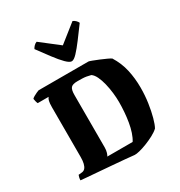

<svg xmlns="http://www.w3.org/2000/svg" viewBox="-227 -1155 1227 1312"><g transform="rotate(-30 387.0 -499.5)"><path d="M451 3Q426 0 380 -4Q334 -8 280 -12.5Q226 -17 175 -21Q124 -25 88 -28Q52 -31 43 -32Q43 -44 46 -55.5Q49 -67 51 -71L80 -74Q95 -76 104.5 -87.5Q114 -99 119 -119.5Q124 -140 124 -169V-561Q124 -594 128 -609.5Q132 -625 136.5 -630Q141 -635 140 -635H54Q51 -640 47.5 -652.5Q44 -665 43 -675Q48 -681 60 -688Q72 -695 84.5 -700.5Q97 -706 103 -708H496Q501 -708 522 -700Q543 -692 570 -681Q597 -670 619 -659.5Q641 -649 648 -644Q686 -583 701 -516Q716 -449 716 -376Q716 -314 707.5 -256Q699 -198 686.5 -152.5Q674 -107 661 -84Q642 -66 611.5 -50Q581 -34 549 -21.5Q517 -9 490.5 -2.5Q464 4 451 3ZM283 -81H483Q498 -104 509 -137Q520 -170 526.5 -208.5Q533 -247 536 -287Q539 -327 539 -364Q539 -398 534.5 -437Q530 -476 521 -513Q512 -550 498.5 -578Q485 -606 467 -618Q448 -623 433 -625.5Q418 -628 401.5 -628.5Q385 -629 363 -629Q325 -629 312 -614Q299 -599 299 -558V-144Q299 -122 293.5 -104.5Q288 -87 283 -81ZM399 -766Q382 -766 354.5 -793.5Q327 -821 292.5 -867Q258 -913 219 -966Q225 -978 235 -988Q245 -998 257 -1002L400 -891L540 -1002Q552 -998 562.5 -987.5Q573 -977 577 -967Q538 -914 503.5 -868Q469 -822 442.5 -794Q416 -766 399 -766Z"/></g></svg>

Font: Texturina 12pt Black
Style: Regular
Weight: 900
Designer: Guillermo Torres Carreño
Foundry: Omnibus-Type
Version: Version 1.002